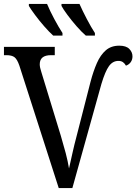

<svg xmlns="http://www.w3.org/2000/svg" viewBox="-20 -951 690 971"><path d="M78 -619Q67 -651 53.5 -661.5Q40 -672 12 -672H0V-714H257V-672H238Q181 -672 181 -626Q181 -618 183 -608.5Q185 -599 189 -587L288 -263Q302 -216 312.5 -176Q323 -136 329 -99Q338 -139 347 -179.5Q356 -220 367 -261L438 -538Q452 -591 470 -632Q488 -673 515 -696.5Q542 -720 583 -720Q618 -720 634 -703.5Q650 -687 650 -666Q650 -649 641 -636.5Q632 -624 617 -619Q611 -630 602 -636.5Q593 -643 579 -643Q550 -643 531 -616.5Q512 -590 493 -527L346 0H277ZM414 -771Q393 -789 368 -817.5Q343 -846 321.5 -875Q300 -904 291 -921V-931H382Q397 -897 419 -855Q441 -813 460 -784V-771ZM249 -771Q229 -789 204 -817.5Q179 -846 157.5 -875Q136 -904 126 -921V-931H218Q232 -897 254.5 -855Q277 -813 296 -784V-771Z"/></svg>

Font: Noto Serif SemiCondensed
Style: Regular
Weight: 400
Width: 4
Designer: Monotype Design Team
Foundry: Monotype Imaging Inc.
Version: Version 2.013